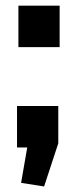

<svg xmlns="http://www.w3.org/2000/svg" viewBox="-20 -520 270 677"><path d="M185.5 -146.3V-14.6L135.5 137.5L54.4 124.8L76 0H40V-146.3ZM190.3 -500V-353.7H44.9V-500Z"/></svg>

Font: Pathway Extreme 8pt Thin
Style: Regular
Weight: 100
Designer: Eduardo Rodriguez Tunni
Foundry: Eduardo Rodriguez Tunni
Version: Version 1.000